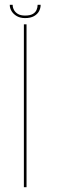

<svg xmlns="http://www.w3.org/2000/svg" viewBox="-20 -776 240 796"><path d="M79 0H90V-675H79ZM84 -701Q106.5 -701 120.8 -709Q135 -717 141.8 -729.5Q148.5 -742 148.5 -756H136Q136 -745 131.5 -734.8Q127 -724.5 115.8 -718Q104.5 -711.5 84 -711.5Q65.5 -711.5 54.2 -718.2Q43 -725 37.8 -735Q32.5 -745 32.5 -756H20.5Q20.5 -742 28.2 -729.5Q36 -717 50 -709Q64 -701 84 -701Z"/></svg>

Font: Anybody Thin
Style: Regular
Weight: 100
Designer: Tyler Finck
Foundry: Etcetera Type Company
Version: Version 1.114;gftools[0.9.25]